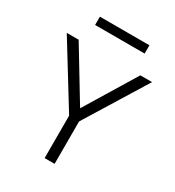

<svg xmlns="http://www.w3.org/2000/svg" viewBox="-186 -884 902 992"><g transform="rotate(30 265.0 -388.0)"><path d="M294 0H234.5V-253L10 -617.5H81L264.5 -314.5L449 -617.5H519L294 -253ZM412 -726H116.5V-775.5H412Z"/></g></svg>

Font: Betina Sans Light
Style: Regular
Weight: 300
Designer: Jonathan Pinhorn (font) & Cristiano Sobral (main changes)
Version: Version 2.001;October 6, 2020;FontCreator 13.0.0.2681 64-bit